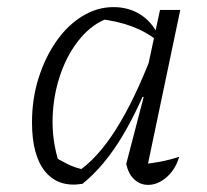

<svg xmlns="http://www.w3.org/2000/svg" viewBox="-20 -514 581 540"><path d="M212 3Q145 14 107.5 -31Q70 -76 70 -170Q70 -236 88.5 -294.5Q107 -353 138.5 -398Q170 -443 211.5 -468.5Q253 -494 299 -494Q341 -494 373.5 -474Q406 -454 424 -417L423 -399Q361 -450 256 -461L288 -464Q242 -449 206.5 -407Q171 -365 150.5 -306.5Q130 -248 128 -183Q126 -118 146 -56L123 -79Q147 -64 170 -52.5Q193 -41 221 -36L198 -31Q254 -68 306 -150Q358 -232 408 -362L425 -350Q376 -218 325 -132.5Q274 -47 212 3ZM390 -24 377 -52Q403 -54 429.5 -59Q456 -64 484 -73Q477 -49 463.5 -31.5Q450 -14 432.5 -4Q415 6 397 6Q374 6 357.5 -9.5Q341 -25 335 -53L384 -241L378 -243L430 -486H487Z"/></svg>

Font: Piazzolla 8pt ExtraLight
Style: Italic
Weight: 250
Italic angle: -11.3°
Designer: Juan Pablo del Peral
Foundry: Huerta Tipografica
Version: Version 2.001